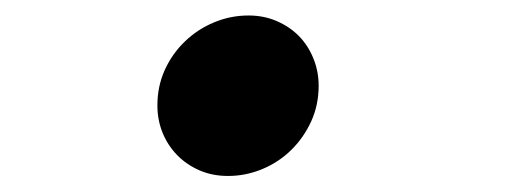

<svg xmlns="http://www.w3.org/2000/svg" viewBox="-20 -212 640 243"><path d="M268.6 10.7Q249 10.7 232.7 3.7Q216.3 -3.4 204.3 -15.6Q192.4 -27.8 185.8 -43.9Q179.2 -60.1 179.2 -78.6Q179.2 -103 188.7 -123.8Q198.2 -144.5 214.4 -159.9Q230.5 -175.3 251.2 -183.8Q272 -192.4 294.4 -192.4Q314 -192.4 330.3 -185.3Q346.7 -178.2 358.4 -166.3Q370.1 -154.3 376.7 -137.9Q383.3 -121.6 383.3 -103.5Q383.3 -79.1 373.8 -58.3Q364.3 -37.6 348.6 -22.2Q333 -6.8 312 2Q291 10.7 268.6 10.7Z"/></svg>

Font: Courier Prime
Style: Bold Italic
Weight: 700
Monospace: yes
Designer: Alan Dague-Greene
Foundry: Quote-Unquote Apps
Version: Version 1.202